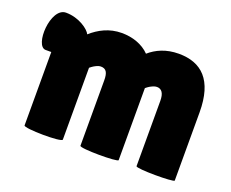

<svg xmlns="http://www.w3.org/2000/svg" viewBox="-90 -655 968 804"><g transform="rotate(20 394.0 -253.0)"><path d="M327 -7C327 5 498 5 498 -5V-326C503 -330 508 -334 513 -337C522 -342 533 -348 544 -348C566 -348 577 -331 577 -298V-7C577 4 748 4 748 -5V-309C748 -453 684 -510 583 -510C526 -510 484 -490 453 -463C422 -495 376 -510 329 -510C273 -510 229 -486 194 -455C186 -474 139 -510 80 -510C11 -510 2 -334 53 -334H78V-7C78 6 249 8 249 -6V-326C254 -330 259 -334 264 -337C273 -342 283 -348 294 -348C318 -348 327 -333 327 -298Z"/></g></svg>

Font: Lilita 2
Style: Regular
Weight: 400
Designer: Juan Montoreano
Foundry: Juan Montoreano
Version: Version 2.001